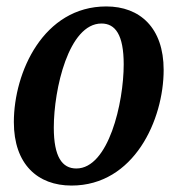

<svg xmlns="http://www.w3.org/2000/svg" viewBox="-20 -566 557 596"><path d="M202 10C396 10 488 -194 488 -349C488 -480 414 -546 310 -546C115 -546 23 -342 23 -187C23 -56 97 10 202 10ZM217 -43C173 -43 147 -79 147 -170C147 -289 193 -493 295 -493C338 -493 364 -458 364 -366C364 -247 317 -43 217 -43Z"/></svg>

Font: Noto Serif Condensed SemiBold
Style: Italic
Weight: 600
Width: 3
Italic angle: -12°
Designer: Monotype Design Team
Foundry: Monotype Imaging Inc.
Version: Version 2.014